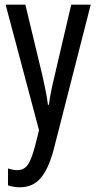

<svg xmlns="http://www.w3.org/2000/svg" viewBox="-20 -557 410 817"><path d="M4 -537H88L161 -233Q167 -205 173.5 -174Q180 -143 184 -111H188Q195 -164 212 -233L283 -537H366L208 81Q186 163 152.5 201.5Q119 240 64 240Q52 240 40 238Q28 236 14 232V160Q24 163 34 165Q44 167 53 167Q82 167 98 144.5Q114 122 129 65L146 -3Z"/></svg>

Font: Noto Sans Bengali ExtraCondensed
Style: Regular
Weight: 400
Width: 2
Designer: Jelle Bosma - Monotype Design Team
Foundry: Monotype Imaging Inc.
Version: Version 2.003; ttfautohint (v1.8.4.7-5d5b)